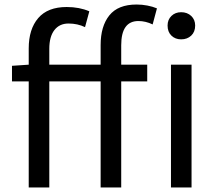

<svg xmlns="http://www.w3.org/2000/svg" viewBox="-20 -829 958 849"><path d="M107 0V-469H33V-538L107 -543V-615Q107 -700 149 -749Q191 -798 275 -798Q331 -798 375 -779L356 -709Q323 -725 283 -725Q243 -725 220.5 -696Q198 -667 198 -613V-543H425V-630Q425 -713 463.5 -761Q502 -809 584 -809Q608 -809 631.5 -804.5Q655 -800 674 -792L655 -721Q624 -736 592 -736Q516 -736 516 -629V-543H631V-469H516V0H425V-469H198V0ZM736 0V-543H827V0ZM781 -655Q755 -655 738 -671.5Q721 -688 721 -716Q721 -742 738 -758.5Q755 -775 781 -775Q808 -775 825.5 -758.5Q843 -742 843 -716Q843 -688 825.5 -671.5Q808 -655 781 -655Z"/></svg>

Font: Chocolate Classical Sans
Style: Regular
Weight: 400
Designer: 田海東、宇文滿月
Foundry: Moonlit Owen
Version: Version 1.001